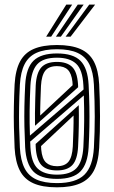

<svg xmlns="http://www.w3.org/2000/svg" viewBox="-20 -804 494 833"><path d="M227.2 8.7Q163.2 8.7 124 -9.2Q84.7 -27.1 65.7 -64.8Q46.7 -102.5 43.4 -162Q41.2 -208.8 40.3 -253.3Q39.3 -297.7 40.2 -343.2Q41 -388.7 43.4 -438.4Q47 -500.1 67.1 -537.5Q87.2 -575 126.6 -591.8Q166.1 -608.7 227.2 -608.7Q289.4 -608.7 328.7 -591.4Q368 -574.1 387.5 -536.6Q407.1 -499 410.3 -438.2Q413.7 -368 413.9 -300.5Q414.2 -233 410.3 -162.1Q406.8 -100.4 386.9 -62.8Q366.9 -25.3 327.7 -8.3Q288.5 8.7 227.2 8.7ZM227.2 -9.6Q309 -9.6 345.9 -45.7Q382.8 -81.8 387.4 -163.3Q391.1 -232.7 391.1 -297.9Q391 -363.1 387.4 -437.1Q384.6 -491.1 367.8 -524.8Q351 -558.6 316.7 -574.5Q282.4 -590.4 227.2 -590.4Q172.9 -590.4 138.5 -574.9Q104 -559.4 86.8 -525.6Q69.5 -491.7 66.3 -437.1Q63.6 -383.8 62.9 -338.7Q62.1 -293.6 63.1 -251.2Q64.1 -208.9 66.3 -163.2Q69.2 -109.1 86.1 -75.2Q102.9 -41.3 137.4 -25.5Q171.8 -9.6 227.2 -9.6ZM227.2 -27.9Q155.1 -27.9 124.1 -60.6Q93 -93.4 89.1 -165.1Q86.8 -212.1 85.9 -255.4Q85 -298.7 85.9 -342.8Q86.8 -386.8 89.3 -435.7Q93.3 -509.4 125.6 -540.8Q158 -572.1 227.2 -572.1Q297.6 -572.1 329.1 -540.2Q360.7 -508.3 364.5 -436.1Q367 -386.2 367.8 -342.2Q368.6 -298.3 367.8 -255.2Q367.1 -212.2 364.5 -164.6Q360.5 -92.8 329.1 -60.4Q297.8 -27.9 227.2 -27.9ZM227.2 -46.3Q285.1 -46.3 311.6 -74.2Q338.1 -102.1 341.7 -166.8Q344.8 -225.4 345.2 -279.2Q345.6 -332.9 343.6 -389.9L110.9 -189.7Q111.2 -185.7 111.2 -183.3Q111.3 -180.9 111.6 -177.3Q111.8 -173.7 112 -165.3Q115.5 -99.3 143.4 -72.8Q171.4 -46.3 227.2 -46.3ZM227.2 -64.6Q180.7 -64.6 159.2 -88.3Q137.8 -112.1 134.9 -166.6Q134.8 -168.9 134.8 -171Q134.7 -173.2 134.7 -175.3Q134.6 -177.4 134.5 -179.4L321.7 -347.8Q322.6 -302.5 321.9 -258.6Q321.2 -214.6 318.8 -167.4Q315.8 -111.6 294.1 -88.1Q272.4 -64.6 227.2 -64.6ZM227.2 -82.9Q261.7 -82.9 277.6 -103Q293.4 -123 295.9 -168.8Q297.4 -201.6 298.4 -237Q299.5 -272.4 299.2 -302.9L158.1 -170.2Q158.3 -168.2 158.4 -165.6Q158.4 -162.9 158.6 -160.3Q158.7 -157.6 158.9 -155Q162.6 -115 179.6 -99Q196.7 -82.9 227.2 -82.9ZM109.9 -215.8 342.6 -415.9Q342.3 -421 342.1 -426.8Q341.8 -432.5 341.7 -434.9Q338.2 -501.7 310.1 -527.7Q281.9 -553.7 227.2 -553.7Q167.3 -553.7 141.4 -525Q115.5 -496.3 112 -433.7Q109.1 -375.6 108.5 -322.9Q107.9 -270.2 109.9 -215.8ZM131.9 -258.3Q131.5 -281.1 131.7 -312.4Q132 -343.6 133 -375.8Q133.9 -407.9 134.9 -432.9Q137.9 -487.8 159.3 -511.6Q180.7 -535.4 227.2 -535.4Q269.8 -535.4 292.2 -514.4Q314.6 -493.3 318.4 -439.9Q318.6 -437.8 318.7 -435.2Q318.7 -432.7 318.8 -430.2Q319 -427.7 319 -425.6ZM154.4 -302.8 295.1 -434.2Q294.9 -437.3 294.7 -442.7Q294.5 -448.2 294.2 -449.6Q290.2 -485.5 274.2 -501.3Q258.3 -517.1 227.2 -517.1Q191.7 -517.1 176 -496.8Q160.3 -476.4 157.8 -431.7Q156.5 -398.8 155.3 -364.7Q154.1 -330.6 154.4 -302.8ZM180.3 -645 267.4 -783.9H293L202 -645ZM264.7 -645 367 -783.9H392.6L286.4 -645ZM222.6 -645 317.2 -783.9H342.8L244.1 -645Z"/></svg>

Font: Big Shoulders Inline Text Thin
Style: Regular
Weight: 100
Designer: Patric King
Foundry: XO Type Co
Version: Version 2.002